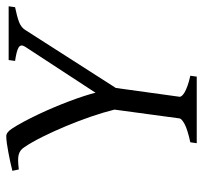

<svg xmlns="http://www.w3.org/2000/svg" viewBox="-38 -626 663 628"><g transform="rotate(-90 294.0 -311.5)"><path d="M357.9 0H140.1L143.1 -21Q185.5 -30.3 202.9 -39.8Q220.2 -49.3 221.2 -56.2L250 -269Q241.2 -304.7 227.1 -345.9Q212.9 -387.2 196 -427.5Q179.2 -467.8 161.4 -503.7Q143.6 -539.6 127 -564Q122.1 -571.3 116.5 -575.7Q110.8 -580.1 102.8 -582.3Q94.7 -584.5 83 -584.2Q71.3 -584 54.2 -582L49.8 -603Q63 -606.4 78.9 -609.9Q94.7 -613.3 110.4 -616.2Q126 -619.1 139.9 -621.1Q153.8 -623 163.1 -623Q175.8 -623 188 -604Q198.7 -587.9 210.4 -565.9Q222.2 -543.9 234.1 -518.8Q246.1 -493.7 257.1 -467.5Q268.1 -441.4 277.6 -416.3Q287.1 -391.1 294.2 -369.1Q301.3 -347.2 305.2 -331.1L456.1 -562Q464.4 -575.7 453.4 -582.5Q442.4 -589.4 409.2 -594.2L412.1 -615.2H587.9L585 -594.2Q554.2 -587.9 536.9 -581.3Q519.5 -574.7 511.2 -562L320.8 -264.6L292 -56.2Q291.5 -53.2 294.7 -49.1Q297.9 -44.9 305.9 -40Q314 -35.2 327.4 -30.3Q340.8 -25.4 360.8 -21Z"/></g></svg>

Font: Gentium Plus Viet
Style: Italic
Weight: 400
Italic angle: -8°
Designer: J. Victor Gaultney, Annie Olsen, Iska Routamaa, Becca Hirsbrunner
Foundry: SIL International
Version: Version 5.000